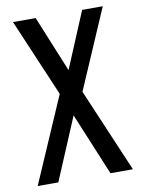

<svg xmlns="http://www.w3.org/2000/svg" viewBox="-82 -777 617 834"><g transform="rotate(-10 226.5 -360.0)"><path d="M337 0 198 -335 34 -720H134L257 -420L436 0ZM218 -431 339 -720H430L256 -317ZM241 -318 107 0H16L203 -431Z"/></g></svg>

Font: Instrument Sans Condensed Medium
Style: Regular
Weight: 500
Width: 3
Designer: Rodrigo Fuenzalida
Foundry: fragTYPE
Version: Version 1.000;gftools[0.9.28]